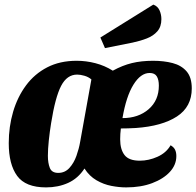

<svg xmlns="http://www.w3.org/2000/svg" viewBox="-20 -794 853 834"><path d="M180 20Q91 20 54.5 -30Q18 -80 18 -172Q18 -244 37 -308.5Q56 -373 93 -423Q130 -473 185 -501.5Q240 -530 313 -530Q354 -530 394.5 -519.5Q435 -509 470 -487Q512 -510 553 -520Q594 -530 645 -530Q692 -530 730 -520Q768 -510 790.5 -484Q813 -458 813 -410Q813 -330 748.5 -288Q684 -246 570 -238Q536 -236 505 -236Q502 -212 502 -189Q502 -145 521 -120.5Q540 -96 587 -96Q626 -96 664 -113Q702 -130 721 -163Q735 -155 740.5 -143.5Q746 -132 746 -116Q746 -78 718 -47.5Q690 -17 641 1.5Q592 20 528 20Q498 20 464 13.5Q430 7 399 -11Q368 -29 347 -62Q319 -19 276 0.5Q233 20 180 20ZM512 -281Q581 -281 625.5 -319.5Q670 -358 670 -422Q670 -448 661 -462.5Q652 -477 630 -477Q591 -477 559.5 -426Q528 -375 512 -281ZM233 -43Q262 -43 281.5 -64.5Q301 -86 312 -117Q323 -148 328 -177L377 -449Q364 -460 346.5 -465Q329 -470 315 -470Q271 -470 245.5 -421Q220 -372 202 -259Q196 -222 192 -184Q188 -146 188 -117Q188 -86 196.5 -64.5Q205 -43 233 -43ZM436 -585 416 -631 646 -774Q665 -767 673 -749Q681 -731 681 -711Q681 -678 663.5 -658Q646 -638 617.5 -627Q589 -616 556 -609Z"/></svg>

Font: Sansita Swashed
Style: Bold
Weight: 700
Designer: Pablo Cosgaya
Foundry: Omnibus-Type
Version: Version 1.003; ttfautohint (v1.8.3)